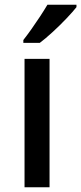

<svg xmlns="http://www.w3.org/2000/svg" viewBox="-20 -786 341 806"><path d="M188 0H83V-539H188ZM301 -756Q287 -738 259.5 -709Q232 -680 201.5 -652Q171 -624 147 -606H78V-618Q93 -637 111.5 -663Q130 -689 148 -716.5Q166 -744 179 -766H301Z"/></svg>

Font: Noto Sans Tai Tham Medium
Style: Regular
Weight: 500
Designer: Monotype Design Team 2013. Revised by David WIlliams 2020
Foundry: Monotype Imaging Inc.
Version: Version 2.002; ttfautohint (v1.8.4.7-5d5b)